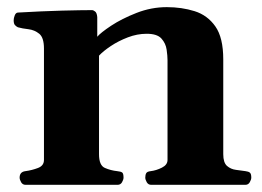

<svg xmlns="http://www.w3.org/2000/svg" viewBox="-20 -515 730 535"><path d="M51.3 0Q43 0 38.8 -7.3Q34.7 -14.6 34.7 -20Q34.7 -36.1 50.8 -38.1Q68.8 -40.5 85.7 -46.9Q102.5 -53.2 102.5 -69.3V-379.9Q102.5 -410.2 89.4 -420.9Q76.2 -431.6 59.1 -433.6Q42 -435.5 29.8 -439Q24.9 -441.4 21.5 -445.3Q18.1 -449.2 18.1 -458.5Q18.1 -464.4 21 -471.9Q23.9 -479.5 29.8 -480Q97.2 -483.9 152.6 -485.4Q208 -486.8 236.3 -486.8Q240.2 -486.8 245.1 -482.9Q250 -479 251 -467.3V-412.6Q260.3 -423.8 289.8 -443.4Q319.3 -462.9 360.4 -479Q401.4 -495.1 444.8 -495.1Q486.3 -495.1 522.2 -483.9Q558.1 -472.7 580.1 -441.4Q602.1 -410.2 602.1 -349.6V-85.4Q602.1 -62 612.5 -52.7Q623 -43.5 637.5 -41.7Q651.9 -40 664.1 -38.1Q672.4 -37.1 676.3 -33.9Q680.2 -30.8 680.2 -20Q680.2 -14.6 676 -7.3Q671.9 0 663.6 0H401.4Q393.1 0 388.9 -7.3Q384.8 -14.6 384.8 -20Q384.8 -27.8 387.5 -32.5Q390.1 -37.1 399.9 -38.1Q415.5 -40 431.2 -47.9Q446.8 -55.7 446.8 -69.3V-347.2Q446.8 -359.4 444.3 -376.7Q441.9 -394 429.9 -407.5Q418 -420.9 388.7 -420.9Q362.3 -420.9 336.2 -410.9Q310.1 -400.9 288.8 -386.7Q267.6 -372.6 255.9 -359.9V-85.4Q255.9 -54.2 272.2 -47.1Q288.6 -40 306.6 -38.1Q316.9 -37.1 320.6 -34.2Q324.2 -31.2 324.2 -20Q324.2 -14.6 320.1 -7.3Q315.9 0 307.6 0Z"/></svg>

Font: Gelasio
Style: Bold
Weight: 700
Designer: Eben Sorkin
Foundry: Eben Sorkin
Version: Version 1.008